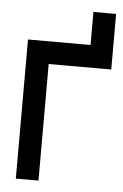

<svg xmlns="http://www.w3.org/2000/svg" viewBox="-49 -682 461 721"><g transform="rotate(5 181.0 -321.5)"><path d="M359.4 -437H123.5V2.4H38.1V-522H273.9V-646.5H359.4V-522Z"/></g></svg>

Font: Proletarsk
Style: Regular
Weight: 400
Designer: Peter Wiegel, original typeface by Carl Albert Fahrenwaldt 1901
Foundry: Peter Wiegel
Version: Version 1.000 2010 initial release